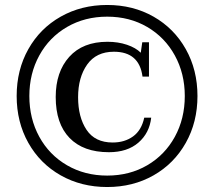

<svg xmlns="http://www.w3.org/2000/svg" viewBox="-20 -742 861 772"><path d="M47 -356Q47 -461 94 -544.5Q141 -628 224 -675Q307 -722 411 -722Q515 -722 597.5 -675Q680 -628 727 -544.5Q774 -461 774 -356Q774 -251 727 -167.5Q680 -84 597.5 -37Q515 10 411 10Q307 10 224 -37Q141 -84 94 -167.5Q47 -251 47 -356ZM723 -356Q723 -446 683 -519Q643 -592 572 -633.5Q501 -675 411 -675Q321 -675 249.5 -633.5Q178 -592 138 -519Q98 -446 98 -356Q98 -265 138 -192Q178 -119 249.5 -77.5Q321 -36 411 -36Q501 -36 572 -77.5Q643 -119 683 -192Q723 -265 723 -356ZM204 -352Q204 -453 258.5 -513.5Q313 -574 412 -574Q455 -574 490.5 -562Q526 -550 546 -530L552 -572H579V-434H553Q540 -534 438 -534Q367 -534 330.5 -482.5Q294 -431 294 -351Q294 -271 328 -220Q362 -169 433 -169Q481 -169 515 -193.5Q549 -218 560 -269H588Q581 -207 536.5 -168.5Q492 -130 418 -130Q315 -130 259.5 -187.5Q204 -245 204 -352Z"/></svg>

Font: Taviraj Medium
Style: Regular
Weight: 500
Designer: Katatrad Team
Foundry: CadsonDemak
Version: Version 1.030